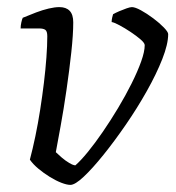

<svg xmlns="http://www.w3.org/2000/svg" viewBox="-20 -520 495 540"><path d="M178 0Q168 0 152.5 -6Q137 -12 120 -22.5Q103 -33 88 -45.5Q73 -58 64 -71Q72 -101 79.5 -137Q87 -173 93 -211.5Q99 -250 103.5 -287Q108 -324 110.5 -358Q113 -392 113 -418Q113 -432 107.5 -436Q102 -440 90 -440H38Q38 -448 40 -457Q42 -466 44 -470Q63 -478 81.5 -485Q100 -492 117 -496Q134 -500 147 -500Q166 -500 176 -489.5Q186 -479 186 -457Q186 -423 180.5 -372.5Q175 -322 167 -267Q159 -212 150.5 -165.5Q142 -119 137 -92Q143 -86 153.5 -77Q164 -68 175 -61.5Q186 -55 192 -55Q207 -68 227 -92.5Q247 -117 269 -149Q291 -181 312 -216Q333 -251 350 -285Q367 -319 377 -347Q387 -375 387 -393Q387 -399 375.5 -409Q364 -419 347.5 -430Q331 -441 316 -449Q301 -457 294 -458Q294 -464 295.5 -470.5Q297 -477 298 -480Q305 -484 315.5 -488.5Q326 -493 336 -496.5Q346 -500 351 -500Q360 -500 376.5 -491Q393 -482 411 -468.5Q429 -455 441 -442.5Q453 -430 453 -424Q453 -396 436.5 -354Q420 -312 393 -264Q366 -216 334 -169.5Q302 -123 271 -84.5Q240 -46 215.5 -23Q191 0 178 0Z"/></svg>

Font: Texturina Medium 12pt Thin
Style: Italic
Weight: 250
Italic angle: -11°
Version: Version 1.002